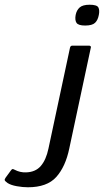

<svg xmlns="http://www.w3.org/2000/svg" viewBox="-182 -665 440 812"><path d="M-64 127Q-86 127 -111 122.5Q-136 118 -150 109Q-161 101 -162 97Q-163 93 -158 86L-136 56Q-132 50 -128.5 50Q-125 50 -120 53Q-97 65 -72 64Q-32 63 -9.5 37Q13 11 23 -37L114 -463Q116 -472 124 -472H195Q198 -472 201 -469.5Q204 -467 202 -463L111 -37Q95 40 56 83.5Q17 127 -64 127ZM178 -557Q149 -557 141.5 -568.5Q134 -580 138 -602Q142 -622 155 -633.5Q168 -645 197 -645Q228 -645 234 -633.5Q240 -622 236 -602Q232 -580 220 -568.5Q208 -557 178 -557Z"/></svg>

Font: Glory Thin Medium
Style: Italic
Weight: 500
Italic angle: -12°
Version: Version 1.011